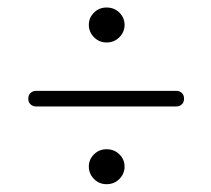

<svg xmlns="http://www.w3.org/2000/svg" viewBox="-20 -601 556 506"><path d="M260.8 -489.1Q241.2 -489.1 227.7 -502.9Q214.1 -516.8 214.1 -535.5Q214.1 -554.3 227.7 -567.7Q241.2 -581.2 260.8 -581.2Q281.1 -581.2 294.7 -567.7Q308.3 -554.3 308.3 -535.5Q308.3 -516.8 294.7 -502.9Q281.1 -489.1 260.8 -489.1ZM54.5 -341Q54.5 -350.5 60.5 -356Q66.5 -361.5 75 -361.5H445.5Q453.5 -361.5 459.2 -356Q465 -350.5 465 -341Q465 -331 459 -325.8Q453 -320.5 445.5 -320.5H74.5Q66.5 -320.5 60.5 -326Q54.5 -331.5 54.5 -341ZM260.8 -115.6Q241.2 -115.6 227.7 -129.4Q214.1 -143.3 214.1 -162Q214.1 -180.8 227.7 -194.2Q241.2 -207.7 260.8 -207.7Q281.1 -207.7 294.7 -194.2Q308.3 -180.8 308.3 -162Q308.3 -143.3 294.7 -129.4Q281.1 -115.6 260.8 -115.6Z"/></svg>

Font: Fraunces 72pt S000
Style: Bold
Weight: 700
Version: Version 1.000; ttfautohint (v1.8.3)